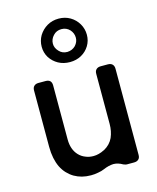

<svg xmlns="http://www.w3.org/2000/svg" viewBox="-126 -941 846 1034"><g transform="rotate(-15 297.5 -424.0)"><path d="M300.8 -612.3Q264.6 -612.3 236.3 -627.9Q208 -643.6 190.4 -670.9Q173.8 -698.2 173.8 -731.4Q173.8 -764.6 190.4 -793Q208 -821.3 236.3 -837.9Q264.6 -854.5 300.8 -854.5Q335.9 -854.5 364.3 -837.9Q392.6 -821.3 409.2 -793Q425.8 -764.6 425.8 -731.4Q425.8 -698.2 409.2 -670.9Q392.6 -643.6 364.3 -627.9Q335.9 -612.3 300.8 -612.3ZM300.8 -668.9Q328.1 -669.9 346.7 -688.5Q364.3 -708 364.3 -731.4Q364.3 -756.8 346.7 -776.4Q328.1 -795.9 300.8 -795.9Q272.5 -795.9 254.9 -776.4Q236.3 -756.8 236.3 -731.4Q236.3 -708 254.9 -688.5Q272.5 -668.9 300.8 -668.9ZM493.2 -1Q509.8 -1 518.6 -9.8Q527.3 -17.6 527.3 -34.2Q527.3 -194.3 527.3 -514.6Q527.3 -530.3 518.6 -539.1Q509.8 -547.9 493.2 -547.9Q480.5 -547.9 453.1 -547.9Q437.5 -547.9 428.7 -539.1Q419.9 -531.2 419.9 -514.6Q419.9 -420.9 419.9 -235.4Q419.9 -195.3 405.3 -161.1Q389.6 -127 354.5 -107.4Q353.5 -107.4 352.5 -106.4Q351.6 -106.4 351.6 -106.4Q336.9 -98.6 321.3 -94.7Q306.6 -90.8 292 -90.8Q266.6 -90.8 247.1 -99.6Q226.6 -107.4 210.9 -124Q195.3 -140.6 187.5 -163.1Q179.7 -185.5 179.7 -212.9Q179.7 -313.5 179.7 -514.6Q179.7 -530.3 171.9 -539.1Q163.1 -547.9 146.5 -547.9Q132.8 -547.9 106.4 -547.9Q90.8 -547.9 82 -539.1Q73.2 -531.2 73.2 -514.6Q73.2 -409.2 73.2 -200.2Q73.2 -167 79.1 -137.7Q85 -109.4 95.7 -86.9Q107.4 -63.5 123 -46.9Q139.6 -29.3 159.2 -17.6Q179.7 -5.9 202.1 0Q225.6 5.9 252 5.9Q273.4 5.9 292 2Q311.5 -1 327.1 -7.8Q356.4 -20.5 382.8 -21.5Q408.2 -21.5 434.6 -5.9Q438.5 -3.9 443.4 -2.9Q448.2 -1 454.1 -1Q455.1 -1 455.1 -1Q464.8 -1 474.6 -1Q484.4 -1 493.2 -1Z"/></g></svg>

Font: DeepSea
Style: Medium
Weight: 500
Designer: Stem
Version: Version 3.019;git-0a5106e0b